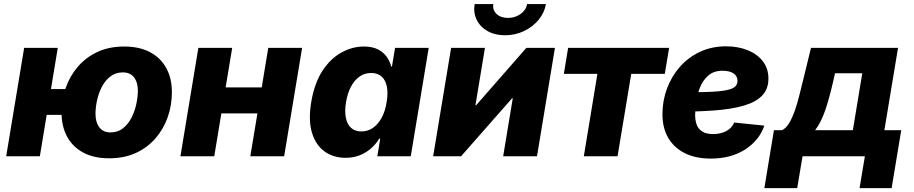

<svg xmlns="http://www.w3.org/2000/svg" viewBox="-20 -787 4602 967"><path d="M11.2 0 101.6 -545.9H271L180.7 0ZM166 -208.5 188 -338.4H348.6L326.7 -208.5ZM530.3 10.3Q453.1 10.3 399.7 -18.3Q346.2 -46.9 318.1 -98.6Q290 -150.4 290 -219.7Q290 -285.6 311.3 -345.5Q332.5 -405.3 373 -452.1Q413.6 -499 471.9 -525.9Q530.3 -552.7 605.5 -552.7Q682.1 -552.7 735.8 -524.2Q789.6 -495.6 817.6 -443.8Q845.7 -392.1 845.7 -322.8Q845.7 -256.8 824.7 -197Q803.7 -137.2 763.2 -90.3Q722.7 -43.5 664.1 -16.6Q605.5 10.3 530.3 10.3ZM536.6 -120.1Q573.7 -120.1 600.1 -141.4Q626.5 -162.6 642.8 -195.3Q659.2 -228 666.7 -263.9Q674.3 -299.8 674.3 -329.6Q674.3 -358.4 665.5 -379.4Q656.7 -400.4 640.1 -411.4Q623.5 -422.4 599.1 -422.4Q562 -422.4 535.4 -401.6Q508.8 -380.9 492.4 -348.4Q476.1 -315.9 468.5 -280.3Q460.9 -244.6 460.9 -214.8Q460.9 -170.9 480.5 -145.5Q500 -120.1 536.6 -120.1Z M1346.7 -346.7 1325.7 -215.8H1045.9L1067.4 -346.7ZM1149.4 -545.9 1059.1 0H888.7L979 -545.9ZM1501.5 -545.9 1411.1 0H1240.7L1331.1 -545.9Z M1720.2 7.8Q1659.7 7.8 1615.2 -23.7Q1570.8 -55.2 1551.5 -117.7Q1532.2 -180.2 1547.4 -272.5Q1563.5 -368.7 1604.2 -430.7Q1645 -492.7 1700 -522.7Q1754.9 -552.7 1812 -552.7Q1855.5 -552.7 1883.8 -538.1Q1912.1 -523.4 1928.2 -500.2Q1944.3 -477.1 1950.2 -452.1H1954.1L1969.7 -545.9H2139.2L2048.8 0H1880.4L1895 -88.4H1889.6Q1875 -63.5 1850.8 -41.5Q1826.7 -19.5 1794.2 -5.9Q1761.7 7.8 1720.2 7.8ZM1800.3 -125Q1833 -125 1859.1 -143.6Q1885.3 -162.1 1902.8 -195.1Q1920.4 -228 1927.2 -272.5Q1935.1 -317.9 1928.5 -350.8Q1921.9 -383.8 1901.9 -401.6Q1881.8 -419.4 1849.1 -419.4Q1815.9 -419.4 1790.3 -401.1Q1764.6 -382.8 1747.3 -349.9Q1730 -316.9 1722.7 -272.5Q1715.3 -228.5 1721.7 -195.1Q1728 -161.6 1747.8 -143.3Q1767.6 -125 1800.3 -125Z M2684.6 0H2514.2L2562.5 -292H2559.1L2302.2 0H2161.6L2252 -545.9H2422.4L2374.5 -256.8H2377.9L2630.9 -545.9H2774.9ZM2523.4 -609.4Q2472.7 -609.4 2435.5 -630.4Q2398.4 -651.4 2380.9 -687.3Q2363.3 -723.1 2370.6 -766.6H2464.8Q2459.5 -737.3 2480.7 -717Q2502 -696.8 2538.6 -696.8Q2562.5 -696.8 2583.3 -706.1Q2604 -715.3 2617.7 -731Q2631.3 -746.6 2634.8 -766.6H2729.5Q2722.2 -723.1 2692.6 -687.3Q2663.1 -651.4 2618.9 -630.4Q2574.7 -609.4 2523.4 -609.4Z M2920.4 0 2988.8 -415H2819.8L2841.3 -545.9H3350.1L3328.1 -415H3159.2L3090.3 0Z M3559.6 11.7Q3484.4 11.7 3429.9 -15.1Q3375.5 -42 3345.9 -92Q3316.4 -142.1 3316.4 -211.9Q3316.4 -279.8 3339.4 -341.3Q3362.3 -402.8 3404.5 -450.7Q3446.8 -498.5 3505.6 -526.1Q3564.5 -553.7 3637.2 -553.7Q3696.8 -553.7 3745.1 -534.4Q3793.5 -515.1 3821.8 -478.8Q3850.1 -442.4 3850.1 -391.1Q3850.1 -337.9 3817.9 -304.9Q3785.6 -272 3724.1 -254.4Q3662.6 -236.8 3574.7 -230.5Q3486.8 -224.1 3375.5 -224.1L3392.1 -321.8Q3487.3 -321.8 3546.9 -324Q3606.4 -326.2 3638.4 -332.8Q3670.4 -339.4 3682.4 -350.8Q3694.3 -362.3 3694.3 -379.9Q3694.3 -403.8 3674.6 -417.2Q3654.8 -430.7 3619.1 -430.7Q3574.7 -430.7 3547.1 -406.5Q3519.5 -382.3 3505.4 -346.4Q3491.2 -310.5 3486.1 -272.9Q3481 -235.4 3481 -208Q3481 -180.7 3489 -158.9Q3497.1 -137.2 3517.1 -124.5Q3537.1 -111.8 3572.3 -111.8Q3609.9 -111.8 3638.2 -127Q3666.5 -142.1 3677.7 -169.9L3829.6 -154.3Q3804.2 -80.1 3732.9 -34.2Q3661.6 11.7 3559.6 11.7Z M3829.6 160.6 3877.9 -131.3H3918.9Q3939 -141.1 3954.6 -167.2Q3970.2 -193.4 3982.7 -228.8Q3995.1 -264.2 4004.9 -303.2Q4014.6 -342.3 4023.4 -377.4L4064.5 -545.9H4502.9L4434.1 -131.3H4519L4470.7 160.6H4309.1L4335.9 0H4022L3995.1 160.6ZM4085.4 -131.3H4275.4L4322.8 -418H4185.5L4176.3 -377.4Q4156.2 -289.1 4135.5 -229.5Q4114.7 -169.9 4085.4 -131.3Z"/></svg>

Font: Inter ExtraBold
Style: Italic
Weight: 800
Italic angle: -9.3988°
Designer: Rasmus Andersson
Foundry: rsms
Version: Version 4.001;git-66647c0bb